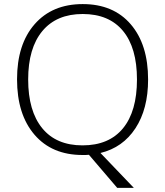

<svg xmlns="http://www.w3.org/2000/svg" viewBox="-20 -745 804 935"><path d="M63 -358.9Q63 -529.3 148.7 -627.2Q234.4 -725.1 382.8 -725.1Q532.2 -725.1 616.7 -626.7Q701.2 -528.3 701.2 -357.9Q701.2 -214.4 639.6 -120.4Q578.1 -26.4 469.2 0L631.8 169.9H550.8L413.1 8.8L397 9.8H381.8Q232.9 9.8 147.9 -89.1Q63 -188 63 -358.9ZM117.2 -357.9Q117.2 -204.6 185.5 -120.8Q253.9 -37.1 381.8 -37.1Q510.7 -37.1 578.9 -120.1Q647 -203.1 647 -357.9Q647 -512.2 578.9 -594.5Q510.7 -676.8 382.8 -676.8Q255.4 -676.8 186.3 -593.8Q117.2 -510.7 117.2 -357.9Z"/></svg>

Font: Open Sans Light
Style: Regular
Weight: 300
Foundry: Ascender Corporation
Version: Version 1.10